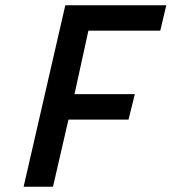

<svg xmlns="http://www.w3.org/2000/svg" viewBox="-20 -712 654 732"><path d="M182 0 241 -256H470L494 -353H264L317 -595H591L614 -692H229L70 0Z"/></svg>

Font: RazerF5 SemiBold
Style: Italic
Weight: 600
Foundry: Razer Inc.
Version: Version 2